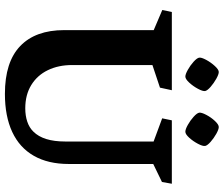

<svg xmlns="http://www.w3.org/2000/svg" viewBox="-86 -826 928 797"><g transform="rotate(90 378.5 -427.0)"><path d="M429.2 -67.4Q459.5 -67.4 484.4 -75.7Q509.3 -84 525.9 -101.1Q566.9 -142.1 566.9 -232.9V-600.1L470.7 -635.7L479 -675.8H742.2L734.9 -634.8L660.2 -598.6V-248Q660.2 -162.1 626.2 -102.8Q592.3 -43.5 527.1 -13.2Q461.9 17.1 369.1 17.1Q236.8 17.1 170.7 -46.4Q104.5 -109.9 104.5 -229V-600.6L21 -636.2L29.3 -675.8H354L343.3 -626.5L249.5 -595.2V-261.7Q249.5 -205.1 270.8 -161.1Q292 -117.2 332.5 -92.3Q373 -67.4 429.2 -67.4ZM506.8 -870.6Q516.6 -870.6 534.9 -860.4Q553.2 -850.1 568.4 -836.7Q583.5 -823.2 585.4 -814Q586.9 -804.2 576.4 -784.2Q565.9 -764.2 551.3 -748Q536.6 -731.9 526.4 -731.9Q516.1 -731.9 497.8 -742.2Q479.5 -752.4 464.4 -766.1Q449.2 -779.8 447.3 -789.1Q445.8 -798.8 456.3 -818.8Q466.8 -838.9 481.7 -854.7Q496.6 -870.6 506.8 -870.6ZM278.3 -870.6Q288.1 -870.6 306.4 -860.4Q324.7 -850.1 340.1 -836.7Q355.5 -823.2 357.4 -814Q358.9 -804.2 348.1 -784.2Q337.4 -764.2 322.5 -748Q307.6 -731.9 297.4 -731.9Q287.6 -731.9 269.3 -742.2Q251 -752.4 235.8 -766.1Q220.7 -779.8 218.8 -789.1Q217.3 -798.3 228 -818.4Q238.8 -838.4 253.7 -854.5Q268.6 -870.6 278.3 -870.6Z"/></g></svg>

Font: Vesper Libre
Style: Bold
Weight: 700
Designer: Robert Keller & Kimya Gandhi
Foundry: Mota Italic
Version: Version 1.058